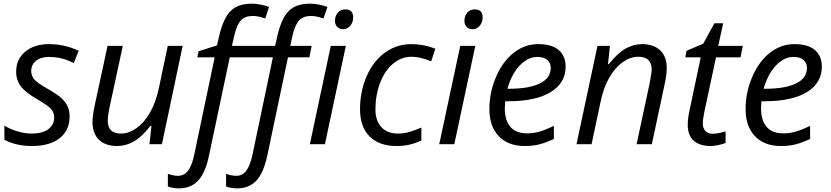

<svg xmlns="http://www.w3.org/2000/svg" viewBox="-20 -785 4523 1045"><path d="M358.9 -151.9Q358.9 -75.7 304.9 -33Q251 9.8 152.8 9.8Q70.3 9.8 3.9 -23.9V-101.1Q38.1 -80.6 77.6 -69.3Q117.2 -58.1 150.9 -58.1Q212.4 -58.1 243.7 -82.5Q274.9 -106.9 274.9 -145Q274.9 -172.9 257.8 -191.9Q240.7 -210.9 184.1 -244.1Q120.6 -279.8 94.2 -314Q67.9 -348.1 67.9 -395Q67.9 -462.4 117.2 -503.7Q166.5 -544.9 247.1 -544.9Q330.6 -544.9 408.2 -508.8L381.8 -441.9L354.5 -454.1Q305.2 -475.1 247.1 -475.1Q201.7 -475.1 175.8 -453.9Q149.9 -432.6 149.9 -398.9Q149.9 -371.6 167.2 -352.1Q184.6 -332.5 238.8 -301.8Q291 -272.5 313.7 -251.5Q336.4 -230.5 347.7 -206.3Q358.9 -182.1 358.9 -151.9Z M648.4 -535.2 575.2 -195.8Q566.4 -152.3 566.4 -127.9Q566.4 -58.1 638.2 -58.1Q681.2 -58.1 722.7 -87.4Q764.2 -116.7 795.9 -171.4Q827.6 -226.1 844.2 -303.2L893.1 -535.2H974.1L861.3 0H793.5L804.2 -99.1H798.3Q750.5 -38.1 707 -14.2Q663.6 9.8 617.2 9.8Q554.7 9.8 519 -24.2Q483.4 -58.1 483.4 -121.1Q483.4 -151.4 494.1 -205.1L565.4 -535.2Z M1271.5 240.2Q1236.8 240.2 1210.4 230V161.1Q1240.2 171.9 1266.6 171.9Q1299.8 171.9 1320.8 143.8Q1341.8 115.7 1354.5 55.2L1465.3 -473.1H1230.5L1117.2 63Q1098.1 155.3 1058.6 197.8Q1019 240.2 954.6 240.2Q920.9 240.2 893.6 230V161.1Q924.8 171.9 948.2 171.9Q982.4 171.9 1003.9 143.6Q1025.4 115.2 1037.6 55.2L1148.4 -473.1H1054.2L1060.5 -505.9L1161.1 -538.1L1172.4 -586.9Q1194.8 -684.6 1234.6 -724.9Q1274.4 -765.1 1352.5 -765.1Q1372.1 -765.1 1400.4 -759.5Q1428.7 -753.9 1444.3 -747.1L1423.3 -684.1Q1386.2 -698.2 1356.4 -698.2Q1314 -698.2 1291.3 -674.6Q1268.6 -650.9 1254.4 -587.9L1242.2 -535.2H1477.5L1489.3 -587.9Q1511.2 -684.1 1550.8 -724.6Q1590.3 -765.1 1669.4 -765.1Q1689.5 -765.1 1717 -759.8Q1744.6 -754.4 1762.2 -747.1L1740.2 -684.1Q1703.1 -698.2 1673.3 -698.2Q1629.9 -698.2 1607.4 -673.3Q1585 -648.4 1571.3 -587.9L1559.6 -535.2H1676.3L1663.6 -473.1H1547.4L1434.6 63Q1413.6 158.2 1374.3 199.2Q1335 240.2 1271.5 240.2ZM1748.5 0H1666.5L1780.3 -535.2H1862.3ZM1803.2 -671.9Q1803.2 -698.2 1818.8 -716.1Q1834.5 -733.9 1859.4 -733.9Q1902.3 -733.9 1902.3 -689.9Q1902.3 -663.1 1886 -644.5Q1869.6 -626 1848.1 -626Q1829.6 -626 1816.4 -637.9Q1803.2 -649.9 1803.2 -671.9Z M2138.7 9.8Q2043.9 9.8 1991.7 -42.5Q1939.5 -94.7 1939.5 -189.9Q1939.5 -287.6 1975.6 -370.1Q2011.7 -452.6 2075.4 -498.8Q2139.2 -544.9 2218.8 -544.9Q2285.6 -544.9 2349.6 -520L2326.7 -451.2Q2268.1 -476.1 2219.7 -476.1Q2165 -476.1 2119.9 -438.7Q2074.7 -401.4 2049.1 -334.7Q2023.4 -268.1 2023.4 -189.9Q2023.4 -127.4 2055.9 -92.8Q2088.4 -58.1 2145.5 -58.1Q2180.7 -58.1 2211.9 -67.9Q2243.2 -77.6 2273.4 -90.8V-21Q2212.9 9.8 2138.7 9.8Z M2452.6 0H2370.6L2484.9 -535.2H2566.9ZM2507.8 -671.9Q2507.8 -699.2 2523.4 -716.6Q2539.1 -733.9 2564 -733.9Q2606.9 -733.9 2606.9 -689.9Q2606.9 -663.1 2590.6 -644.5Q2574.2 -626 2552.7 -626Q2533.2 -626 2520.5 -637.9Q2507.8 -649.9 2507.8 -671.9Z M2835.9 9.8Q2746.1 9.8 2694.8 -43.5Q2643.6 -96.7 2643.6 -190.9Q2643.6 -282.7 2679.9 -366.9Q2716.3 -451.2 2776.4 -498Q2836.4 -544.9 2908.7 -544.9Q2983.4 -544.9 3021 -512.5Q3058.6 -480 3058.6 -421.9Q3058.6 -334 2977.5 -283.9Q2896.5 -233.9 2745.6 -233.9H2729.5L2727.5 -194.8Q2727.5 -130.9 2757.6 -95Q2787.6 -59.1 2850.6 -59.1Q2881.3 -59.1 2913.8 -67.9Q2946.3 -76.7 2994.6 -100.1V-28.8Q2948.7 -7.3 2913.6 1.2Q2878.4 9.8 2835.9 9.8ZM2903.8 -475.1Q2853.5 -475.1 2809.3 -429.2Q2765.1 -383.3 2741.7 -301.8H2747.6Q2858.9 -301.8 2918.2 -330.8Q2977.5 -359.9 2977.5 -415Q2977.5 -440.9 2959.7 -458Q2941.9 -475.1 2903.8 -475.1Z M3444.8 0 3517.1 -337.9Q3526.9 -388.7 3526.9 -408.2Q3526.9 -439 3509.5 -457.5Q3492.2 -476.1 3454.1 -476.1Q3410.6 -476.1 3369.4 -446.8Q3328.1 -417.5 3296.6 -363.3Q3265.1 -309.1 3249 -231.9L3199.7 0H3117.7L3231.9 -535.2H3299.8L3289.1 -436H3293.9Q3340.8 -495.6 3384.5 -520.3Q3428.2 -544.9 3475.1 -544.9Q3537.1 -544.9 3573 -511Q3608.9 -477.1 3608.9 -416Q3608.9 -377.4 3597.7 -328.1L3527.8 0Z M3858.9 -57.1Q3885.7 -57.1 3929.2 -69.8V-6.8Q3912.6 0 3888.2 4.9Q3863.8 9.8 3849.1 9.8Q3788.1 9.8 3755.6 -19.3Q3723.1 -48.3 3723.1 -106Q3723.1 -138.2 3731.9 -179.2L3793.9 -473.1H3710L3716.8 -508.8L3807.1 -546.9L3868.2 -658.2H3916L3889.2 -535.2H4022.9L4010.3 -473.1H3877L3814 -178.2Q3805.2 -135.7 3805.2 -113.8Q3805.2 -86.4 3819.3 -71.8Q3833.5 -57.1 3858.9 -57.1Z M4230.5 9.8Q4140.6 9.8 4089.4 -43.5Q4038.1 -96.7 4038.1 -190.9Q4038.1 -282.7 4074.5 -366.9Q4110.8 -451.2 4170.9 -498Q4231 -544.9 4303.2 -544.9Q4377.9 -544.9 4415.5 -512.5Q4453.1 -480 4453.1 -421.9Q4453.1 -334 4372.1 -283.9Q4291 -233.9 4140.1 -233.9H4124L4122.1 -194.8Q4122.1 -130.9 4152.1 -95Q4182.1 -59.1 4245.1 -59.1Q4275.9 -59.1 4308.3 -67.9Q4340.8 -76.7 4389.2 -100.1V-28.8Q4343.3 -7.3 4308.1 1.2Q4272.9 9.8 4230.5 9.8ZM4298.3 -475.1Q4248 -475.1 4203.9 -429.2Q4159.7 -383.3 4136.2 -301.8H4142.1Q4253.4 -301.8 4312.7 -330.8Q4372.1 -359.9 4372.1 -415Q4372.1 -440.9 4354.2 -458Q4336.4 -475.1 4298.3 -475.1Z"/></svg>

Font: CAA NEO Sans
Style: Italic
Weight: 400
Italic angle: -12°
Version: Version 1.10